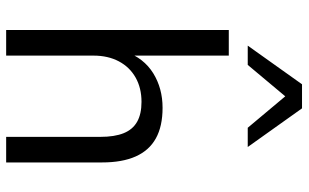

<svg xmlns="http://www.w3.org/2000/svg" viewBox="-204 -772 977 608"><g transform="rotate(90 284.0 -468.5)"><path d="M75.6 0V-705H156.6V-377.7H143.7Q164.6 -436 212.4 -465.7Q260.3 -495.3 321.9 -495.3Q380.4 -495.3 418.6 -474.1Q456.9 -452.9 475.9 -410.2Q494.9 -367.6 494.9 -303.3V0H413.9V-298.4Q413.9 -343.3 402.3 -372Q390.7 -400.8 366.1 -414.7Q341.6 -428.6 303.1 -428.6Q259.2 -428.6 226.1 -409.9Q193 -391.2 174.8 -356.9Q156.6 -322.5 156.6 -276.6V0ZM125 -765 247.4 -936.9H323.6L446 -765H385.1L285.5 -883.8L186 -765Z"/></g></svg>

Font: Nunito Sans 12pt ExtraLight
Style: Regular
Weight: 200
Designer: Vernon Adams
Foundry: Vernon Adams
Version: Version 3.101;gftools[0.9.27]